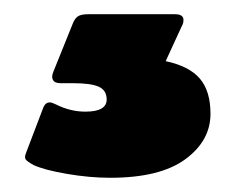

<svg xmlns="http://www.w3.org/2000/svg" viewBox="-20 -5 331 270"><path d="M27 227Q18 222 16 219Q14 216 17 209L41 146Q44 139 50 139Q53 139 59 142Q79 152 100 152Q130 152 130 135Q130 122 119 117Q108 112 83 112H65Q57 112 54.5 107.5Q52 103 55 96L82 29Q85 21 89.5 18Q94 15 104 15H226Q238 15 238 23Q238 28 236 31L213 81Q246 88 261 105.5Q276 123 276 155Q276 193 240.5 219Q205 245 135 245Q106 245 74 239.5Q42 234 27 227Z"/></svg>

Font: Mitr
Style: Bold
Weight: 700
Designer: Thanarat Vachiruckul
Foundry: Cadson Demak
Version: Version 1.003